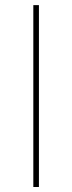

<svg xmlns="http://www.w3.org/2000/svg" viewBox="-20 -748 289 768"><path d="M135.7 -727.5H113.3V0H135.7Z"/></svg>

Font: Raveo Thin
Style: Regular
Weight: 100
Designer: Jakub Foglar, Rasmus Andersson (Inter)
Foundry: Jakubfoglar.com
Version: Version 1.100;Glyphs 3.2.3 (3260)